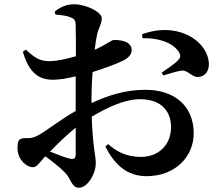

<svg xmlns="http://www.w3.org/2000/svg" viewBox="-20 -812 1040 898"><path d="M647 -633C708 -636 786 -618 817 -568C827 -551 824 -542 811 -528C799 -515 755 -485 736 -472L744 -459C767 -466 809 -480 831 -482C858 -484 880 -450 905 -452C941 -453 957 -481 957 -512C956 -586 885 -656 787 -669C734 -677 685 -666 644 -652ZM160 -180C140 -169 124 -164 100 -166C70 -166 62 -158 62 -119C62 -95 70 -72 89 -52C103 -39 117 -30 134 -30C153 -30 164 -51 192 -81C222 -59 257 -32 283 -6C314 25 314 66 349 66C389 66 428 2 428 -48C428 -87 414 -120 409 -266C482 -310 564 -348 635 -348C740 -348 780 -286 780 -218C780 -135 723 -78 638 -78C570 -78 521 -106 486 -138L473 -127C514 -44 573 12 665 12C803 12 886 -83 886 -188C886 -319 793 -392 661 -392C566 -392 486 -366 408 -330V-361C408 -396 410 -436 413 -475C464 -491 523 -512 557 -529C582 -542 597 -559 596 -579C594 -626 526 -625 512 -625C500 -624 476 -603 423 -579C426 -608 430 -633 434 -650C441 -682 456 -700 456 -727C456 -756 381 -792 328 -792C291 -792 264 -780 236 -758L239 -744C269 -741 292 -739 310 -731C327 -724 334 -720 334 -690C335 -665 335 -609 335 -549C294 -537 250 -527 218 -526C171 -525 148 -536 101 -580L87 -570C117 -465 167 -439 229 -439C257 -439 299 -446 334 -455V-372V-293C263 -253 190 -195 160 -180ZM334 -215V-90C334 -72 327 -65 306 -70C283 -76 248 -89 214 -103C247 -137 292 -181 334 -215Z"/></svg>

Font: Noto Serif CJK TC
Style: Bold
Weight: 700
Designer: Ryoko NISHIZUKA 西塚涼子 (kana & ideographs); Frank Grießhammer (Latin, Greek & Cyrillic); Wenlong ZHANG 张文龙 (bopomofo); San
Foundry: Adobe
Version: Version 2.001;hotconv 1.1.0;makeotfexe 2.6.0